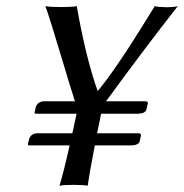

<svg xmlns="http://www.w3.org/2000/svg" viewBox="-20 -595 592 618"><path d="M95.7 -229Q91.3 -229 91.3 -231.4Q91.8 -233.4 91.8 -234.9L94.7 -249Q100.6 -268.1 121.1 -269H221.2Q210 -302.7 179.7 -404.3Q138.2 -543.5 126 -575.2Q141.1 -572.3 176.5 -572.3Q211.9 -572.3 227.1 -575.2Q256.3 -408.7 294.4 -301.8Q350.1 -368.2 447.3 -525.4Q466.8 -557.1 478 -575.2Q488.3 -572.3 514.6 -571.8Q541 -571.8 552.2 -575.2Q448.7 -443.4 321.3 -269H450.2Q455.6 -267.1 456.1 -263.2L451.2 -242.2Q447.3 -230 425.8 -229H305.2Q303.7 -221.2 300.8 -205.6Q295.4 -178.7 292.5 -166H428.2Q433.6 -164.1 434.1 -160.2L429.7 -140.1Q425.8 -127.9 403.8 -127H285.2Q266.6 -30.3 262.2 2.9Q248 0 217 0Q186 0 171.4 2.9Q183.6 -35.6 204.1 -127H74.2Q69.8 -127 69.8 -129.4Q70.3 -131.3 70.3 -132.8L73.2 -146Q79.1 -165 99.1 -166H212.9Q215.8 -179.2 226.6 -229Z"/></svg>

Font: Linux Biolinum Capitals O
Style: Italic Samll Caps
Weight: 400
Italic angle: -12°
Designer: Philipp H. Poll
Foundry: Philipp H. Poll
Version: Version 0.6.2